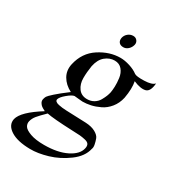

<svg xmlns="http://www.w3.org/2000/svg" viewBox="-259 -747 1004 1096"><g transform="rotate(30 242.5 -199.0)"><path d="M544 -456Q540 -402 513 -393Q483 -384 432 -406Q441 -361 429 -295Q420 -255 396.5 -226Q373 -197 342.5 -182.5Q312 -168 284.5 -162Q257 -156 232 -156Q225 -156 202.5 -158.5Q180 -161 177 -161Q161 -159 132.5 -135Q104 -111 100 -95Q98 -87 104.5 -81Q111 -75 125.5 -72Q140 -69 149.5 -68Q159 -67 176 -66L309 -61Q348 -59 373 -45Q398 -31 404.5 -13.5Q411 4 414.5 22Q418 40 413 51Q401 106 343.5 148.5Q286 191 222 210Q158 229 107 228Q23 227 -21.5 198Q-66 169 -57 126Q-44 72 73 -1Q57 -9 48.5 -15Q40 -21 33.5 -32Q27 -43 30 -56Q33 -68 37.5 -75.5Q42 -83 68.5 -107Q95 -131 147 -170Q104 -192 83 -228.5Q62 -265 72 -310Q91 -394 158 -437.5Q225 -481 296 -481Q324 -481 357.5 -470.5Q391 -460 413 -443Q426 -434 477 -435.5Q528 -437 544 -456ZM345 -282Q348 -298 349 -322Q350 -346 346 -377Q342 -408 324 -429.5Q306 -451 275 -451Q242 -451 214 -428Q186 -405 176 -357Q169 -314 169 -275Q169 -236 189 -208.5Q209 -181 247 -181Q272 -181 291.5 -193Q311 -205 321.5 -224Q332 -243 337 -256Q342 -269 345 -282ZM379 67Q383 50 377 39.5Q371 29 351.5 24.5Q332 20 315 18.5Q298 17 262 16Q136 11 94 2Q59 36 44 54.5Q29 73 24 94Q20 112 30 127.5Q40 143 74.5 155.5Q109 168 165 168Q254 168 312 139Q370 110 379 67ZM328 -585Q323 -566 309 -553.5Q295 -541 278 -541Q259 -541 249.5 -552Q240 -563 243 -582Q247 -601 262 -613.5Q277 -626 296 -626Q313 -626 322.5 -613.5Q332 -601 328 -585Z"/></g></svg>

Font: GFS Artemisia
Style: Italic
Weight: 400
Italic angle: -12°
Designer: Takis Katsoulidis and George D. Matthiopoulos
Foundry: George Matthiopoulos and Takis Katsoulidis
Version: Version 1.0